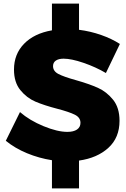

<svg xmlns="http://www.w3.org/2000/svg" viewBox="-20 -877 695 1057"><path d="M397 -436Q471 -415 519 -393.5Q567 -372 602.5 -328Q638 -284 638 -212Q638 -119 576.5 -63Q515 -7 415 7V160H266V5Q195 -6 128.5 -33.5Q62 -61 12 -102L90 -260Q143 -214 219.5 -182.5Q296 -151 351 -151Q385 -151 404 -164Q423 -177 423 -201Q423 -230 392 -245.5Q361 -261 296 -278Q223 -297 175 -317.5Q127 -338 92 -381Q57 -424 57 -494Q57 -579 112.5 -636Q168 -693 266 -710V-857H415V-713Q478 -705 536.5 -684.5Q595 -664 640 -635L563 -475Q507 -508 440 -531Q373 -554 330 -554Q303 -554 287.5 -543.5Q272 -533 272 -513Q272 -485 302 -469.5Q332 -454 397 -436Z"/></svg>

Font: #9Slide03 Montserrat ExtraBold
Style: Regular
Weight: 800
Designer: Julieta Ulanovsky
Foundry: Julieta Ulanovsky
Version: Version 6.001